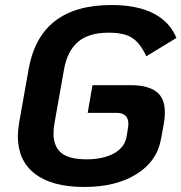

<svg xmlns="http://www.w3.org/2000/svg" viewBox="-20 -732 722 764"><path d="M51 -190Q51 -211 56 -243L94 -457Q139 -712 423 -712Q526 -712 591 -678.5Q656 -645 682 -581L562 -508Q540 -557 508.5 -579.5Q477 -602 413 -602Q333 -602 290.5 -565.5Q248 -529 235 -457L197 -243Q193 -223 193 -200Q193 -149 224 -123.5Q255 -98 324 -98Q391 -98 434 -122Q477 -146 484 -190L489 -221Q491 -233 491 -238Q491 -283 443 -283H329L348 -393H502Q566 -393 601 -368Q636 -343 636 -285Q636 -262 632 -241L621 -180Q605 -90 523 -39Q441 12 315 12Q187 12 119 -40.5Q51 -93 51 -190Z"/></svg>

Font: KoHo
Style: Bold Italic
Weight: 700
Italic angle: -10°
Version: Version 1.000; ttfautohint (v1.6)